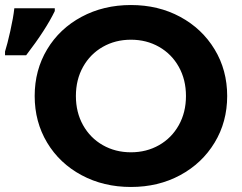

<svg xmlns="http://www.w3.org/2000/svg" viewBox="-99 -732 963 764"><path d="M39 -350Q39 -453 88.5 -535.5Q138 -618 225.5 -665Q313 -712 422 -712Q531 -712 618 -665Q705 -618 755 -535.5Q805 -453 805 -350Q805 -247 755 -164.5Q705 -82 618 -35Q531 12 422 12Q313 12 225.5 -35Q138 -82 88.5 -164.5Q39 -247 39 -350ZM641 -350Q641 -415 612.5 -466Q584 -517 534 -545.5Q484 -574 422 -574Q360 -574 310 -545.5Q260 -517 231.5 -466Q203 -415 203 -350Q203 -285 231.5 -234Q260 -183 310 -154.5Q360 -126 422 -126Q484 -126 534 -154.5Q584 -183 612.5 -234Q641 -285 641 -350ZM-79 -527Q-70 -555 -58 -608.5Q-46 -662 -42 -699H119V-688Q84 -615 5 -512H-79Z"/></svg>

Font: Montserrat GRBold
Style: Regular
Weight: 700
Designer: Julieta Ulanovsky
Foundry: Julieta Ulanovsky
Version: Version 1.00 May 29, 2023, initial release